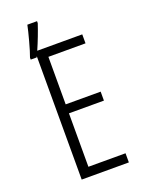

<svg xmlns="http://www.w3.org/2000/svg" viewBox="-160 -933 748 1006"><g transform="rotate(-20 214.0 -430.0)"><path d="M378 -51H171V-349H366V-399H171V-664H378V-714H127C146 -757 166 -809 179 -849V-860H125C118 -824 92 -726 79 -693V-682H112C113 -684 114 -686 115 -688V0H378Z"/></g></svg>

Font: Noto Sans Display Condensed Light
Style: Regular
Weight: 300
Width: 3
Designer: Monotype Design Team
Foundry: Monotype Imaging Inc.
Version: Version 1.900